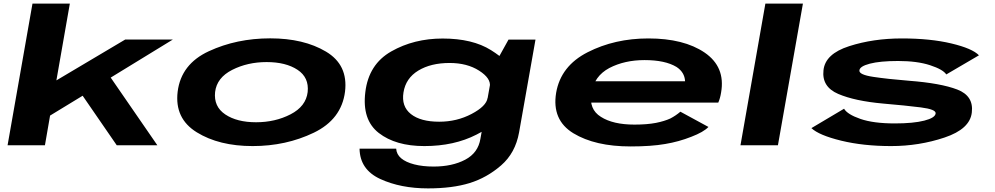

<svg xmlns="http://www.w3.org/2000/svg" viewBox="-20 -805 5512 1064"><path d="M22 0H229L257.5 -164.5L438 -274.5L627 0H852L593.5 -375L938 -586H674L292.5 -359.5L367 -785H160Z M1380 4.5Q1565 4.5 1718.8 -69.5Q1872.5 -143.5 1892 -297Q1910 -445.5 1786.5 -519Q1663 -592.5 1477.5 -592.5Q1291.5 -592.5 1137.5 -521.2Q983.5 -450 964.5 -297Q946.5 -148.5 1070.2 -72Q1194 4.5 1380 4.5ZM1399 -127.5Q1293 -127.5 1228.2 -171Q1163.5 -214.5 1172 -295Q1181.5 -374.5 1266.8 -417.8Q1352 -461 1457.5 -461Q1564 -461 1628.8 -418.2Q1693.5 -375.5 1685 -295Q1675.5 -215.5 1590.2 -171.5Q1505 -127.5 1399 -127.5Z M2352 239Q2487 239 2582.5 209.5Q2678 180 2757 111.5Q2836 43 2856.5 -71L2947.5 -585.5H2798L2712.5 -431.5L2642.5 -37Q2630 42 2558 80Q2486 118 2383 118Q2322.5 118 2275.8 106Q2229 94 2203.2 72.2Q2177.5 50.5 2175.5 19H1972.5Q1974.5 135 2087.5 187Q2200.5 239 2352 239ZM2331.5 4.5Q2497 4.5 2620.8 -59.2Q2744.5 -123 2751.5 -162.5L2682 -262Q2675 -216.5 2593.2 -173.5Q2511.5 -130.5 2414 -130.5Q2310.5 -130.5 2257 -173Q2203.5 -215.5 2216 -293Q2228.5 -371.5 2298 -413.8Q2367.5 -456 2471.5 -456Q2568.5 -456 2635 -413.5Q2701.5 -371 2694.5 -325.5L2797.5 -423Q2804 -462.5 2701.2 -527Q2598.5 -591.5 2433 -591.5Q2274 -591.5 2148.5 -520.2Q2023 -449 2004.5 -294.5Q1985.5 -141 2079 -68.2Q2172.5 4.5 2331.5 4.5Z M3474.5 6.5 3496 -114.5Q3377 -114.5 3310 -157.5Q3242 -199.5 3257.5 -290Q3272.5 -383 3356.5 -428Q3441 -472 3552 -472Q3666 -472 3729 -434Q3774 -404.5 3776.5 -354.5H3249.5L3229 -236.5H3960.5Q3971 -260.5 3976 -292Q4001 -434 3885 -513.5Q3769.5 -592 3573 -592Q3386.5 -592 3236.5 -515.5Q3087.5 -439.5 3062 -291Q3037 -140 3157.5 -66.5Q3278 6.5 3474.5 6.5ZM3496 -114.5 3474.5 6.5Q3588.5 6.5 3666 -7Q3741.5 -19.5 3811 -47Q3879 -73 3906 -101.5L3750.5 -186Q3725.5 -164.5 3695 -148.5Q3662.5 -133.5 3615 -124Q3565.5 -114.5 3496 -114.5Z M4083.5 0H4291L4429.5 -785H4221.5Z M4918.5 4.5Q5073 4.5 5214.2 -42.8Q5355.5 -90 5365.5 -182Q5376.5 -273.5 5285 -308.8Q5193.5 -344 5017 -357.5Q4899 -367 4819.5 -379Q4740 -391 4742.5 -414.5Q4744 -437.5 4800.5 -452.2Q4857 -467 4957 -467Q5063 -467 5134.5 -443.5Q5206 -420 5224 -392.5L5405 -498.5Q5368.5 -536.5 5252.2 -564.2Q5136 -592 4978 -592Q4819 -592 4686 -549.2Q4553 -506.5 4543.5 -416Q4533 -324 4625.2 -284.5Q4717.5 -245 4874.5 -231Q4998.5 -220.5 5083 -209.8Q5167.5 -199 5165 -176.5Q5162.5 -152 5102 -136.5Q5041.5 -121 4938 -121Q4820.5 -121 4748.2 -146Q4676 -171 4657.5 -202.5L4476.5 -95Q4518.5 -55.5 4641.2 -25.5Q4764 4.5 4918.5 4.5Z"/></svg>

Font: Anybody ExtraExpanded
Style: Bold Italic
Weight: 700
Width: 8
Italic angle: -10°
Version: Version 1.113;gftools[0.9.25]